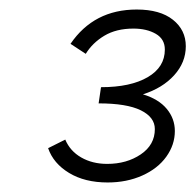

<svg xmlns="http://www.w3.org/2000/svg" viewBox="-20 -782 410 403"><path d="M280 -584Q313 -574 330 -553.5Q347 -533 347 -507Q347 -478 329 -453Q311 -428 278.5 -413.5Q246 -399 206 -399Q158 -399 125 -419Q92 -439 81 -471L117 -489Q127 -465 150.5 -451.5Q174 -438 205 -438Q246 -438 275.5 -458Q305 -478 305 -511Q305 -536 275.5 -550.5Q246 -565 187 -565L192 -599Q254 -599 290 -620Q326 -641 326 -678Q326 -700 307 -711Q288 -722 260 -722Q224 -722 199 -707Q174 -692 160 -669L128 -690Q177 -762 267 -762Q316 -762 343 -740.5Q370 -719 370 -685Q370 -651 345.5 -624Q321 -597 280 -584Z"/></svg>

Font: Ysabeau Semilight
Style: Italic
Weight: 300
Italic angle: -12°
Designer: Christian Thalmann (Catharsis Fonts)
Version: Version 0.003